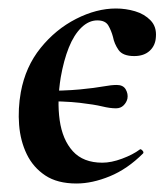

<svg xmlns="http://www.w3.org/2000/svg" viewBox="-20 -419 387 452"><path d="M253 -164Q239 -164 220.5 -168.5Q202 -173 167.5 -177Q133 -181 69 -181V-205Q133 -205 168.5 -208.5Q204 -212 223 -215.5Q242 -219 255 -219Q270 -219 276 -208.5Q282 -198 280 -187Q278 -178 271 -171Q264 -164 253 -164ZM160 13Q115 13 86.5 -6Q58 -25 43 -56Q28 -87 25 -125Q22 -163 29 -202Q40 -262 75.5 -306Q111 -350 159 -374.5Q207 -399 253 -399Q276 -399 298 -392.5Q320 -386 334.5 -371Q349 -356 347 -332Q346 -312 332.5 -299.5Q319 -287 296 -287Q269 -287 259 -301.5Q249 -316 246 -332Q242 -347 235 -359Q228 -371 209 -371Q189 -371 171.5 -354Q154 -337 142 -307Q130 -277 123 -237Q114 -182 120.5 -136Q127 -90 151.5 -63Q176 -36 221 -36Q242 -36 267.5 -45.5Q293 -55 309 -67Q311 -69 315 -65Q319 -61 317 -58Q280 -21 238.5 -4Q197 13 160 13Z"/></svg>

Font: Cormorant
Style: Bold Italic
Weight: 700
Italic angle: -10°
Designer: Christian Thalmann (Catharsis Fonts)
Foundry: Catharsis Fonts
Version: Version 4.000